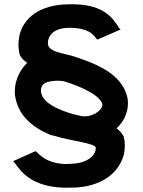

<svg xmlns="http://www.w3.org/2000/svg" viewBox="-20 -735 667 898"><path d="M305 -605C418 -605 426 -551 436 -550L544 -597C523 -611 502 -712 328 -715C312 -715 295 -715 278 -714C148 -706 82 -637 69 -559C64 -529 66 -502 73 -477C80 -463 92 -452 107 -441C65 -399 45 -345 50 -290C63 -199 124 -144 213 -105C220 -103 226 -101 233 -100C313 -75 428 -65 428 -44C428 -2 381 26 328 30C313 32 298 32 282 32C184 28 154 -27 146 -28L41 19C62 33 97 140 284 143C302 143 320 142 338 142C480 132 543 54 560 -15C566 -46 565 -73 558 -98C550 -112 539 -124 525 -135C566 -172 584 -223 577 -274C559 -359 490 -409 394 -447C370 -456 347 -464 326 -471C277 -487 204 -491 204 -532C204 -578 243 -605 305 -605ZM459 -245C458 -216 405 -182 357 -193C282 -208 189 -245 175 -293C167 -313 172 -334 187 -344C200 -356 258 -363 289 -352C343 -335 453 -291 459 -245Z"/></svg>

Font: Bluebird
Style: Ext
Weight: 400
Designer: Jasper
Foundry: Cannot Into Space Fonts
Version: Version 0.98